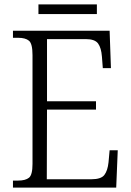

<svg xmlns="http://www.w3.org/2000/svg" viewBox="-20 -854 598 874"><path d="M39 0V-32H62Q96 -32 112 -45Q128 -58 128 -108V-603Q128 -655 112 -668.5Q96 -682 62 -682H39V-714H479L485 -544H448L444 -596Q441 -636 426.5 -656Q412 -676 370 -676H194V-393H417V-355H194L193 -38H396Q440 -38 455 -57.5Q470 -77 474 -115L479 -170H516L509 0ZM155 -790V-834H421V-790Z"/></svg>

Font: Noto Serif Tamil SemiCondensed Light
Style: Italic
Weight: 300
Width: 4
Italic angle: -12°
Designer: Indian Type Foundry, Tom Grace, and the Monotype Design Team
Foundry: Monotype Imaging Inc.
Version: Version 2.003; ttfautohint (v1.8.4.7-5d5b)